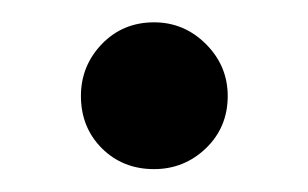

<svg xmlns="http://www.w3.org/2000/svg" viewBox="-20 -144 276 172"><path d="M118 7.5Q90 7.5 71.2 -11.2Q52.5 -30 52.5 -58Q52.5 -85 71.2 -104.5Q90 -124 118 -124Q145 -124 164.5 -104.5Q184 -85 184 -58Q184 -30 164.5 -11.2Q145 7.5 118 7.5Z"/></svg>

Font: Verano Sans Medium
Style: Regular
Weight: 500
Designer: Lukasz Dziedzic with Adam Twardoch and Botio Nikoltchev
Foundry: tyPoland Lukasz Dziedzic
Version: Version 3.001;December 28, 2019;FontCreator 12.0.0.2547 64-b